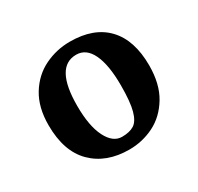

<svg xmlns="http://www.w3.org/2000/svg" viewBox="-107 -927 742 718"><g transform="rotate(-30 264.0 -568.5)"><path d="M45 -568Q45 -645 77 -697Q109 -749 160.5 -774Q212 -799 270 -799Q373 -799 428 -741Q483 -683 483 -574Q483 -494 451 -441Q419 -388 369 -363Q319 -338 262 -338Q163 -338 104 -396.5Q45 -455 45 -568ZM354 -562Q354 -650 331.5 -697.5Q309 -745 266 -745Q174 -745 174 -577Q174 -490 198.5 -441.5Q223 -393 262 -393Q295 -393 314.5 -405.5Q334 -418 344 -454.5Q354 -491 354 -562Z"/></g></svg>

Font: Koeln Type Serif
Style: Bold
Weight: 700
Designer: Eben Sorkin
Foundry: Eben Sorkin
Version: Version 2.002